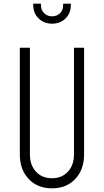

<svg xmlns="http://www.w3.org/2000/svg" viewBox="-20 -1010 566 1046"><path d="M438 -750V-169Q438 -86 390 -35Q342 16 263 16Q184.5 16 136.2 -35Q88 -86 88 -169V-750H143V-169Q143 -110.5 176 -74.8Q209 -39 263 -39Q317 -39 350 -74.8Q383 -110.5 383 -169V-750ZM264 -881Q220.5 -881 190.8 -909.2Q161 -937.5 161 -983V-990H203V-983Q203 -954.5 220.8 -937.8Q238.5 -921 264 -921Q289.5 -921 306.8 -937.8Q324 -954.5 324 -983V-990H366V-983Q366 -937.5 336.8 -909.2Q307.5 -881 264 -881Z"/></svg>

Font: Mohave Light
Style: Regular
Weight: 300
Designer: Gumpita Rahayu
Foundry: Tokotype
Version: Version 2.003